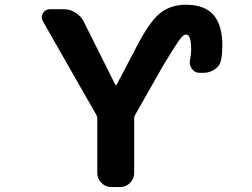

<svg xmlns="http://www.w3.org/2000/svg" viewBox="-20 -793 1040 793"><path d="M532.2 -577.1Q591.8 -696.3 636.7 -734.9Q681.6 -773.4 748 -773.4Q825.2 -773.4 861.8 -731.4Q898.4 -689.5 898.4 -602.5Q898.4 -574.2 893.6 -547.9Q889.6 -522.5 868.2 -507.3Q846.7 -492.2 820.3 -492.2H803.7Q784.2 -492.2 772.5 -508.8Q763.7 -521.5 763.7 -535.2Q763.7 -541 764.6 -545.9Q769.5 -567.4 769.5 -588.9Q769.5 -650.4 749 -650.4Q748 -650.4 748 -650.4Q738.3 -650.4 724.1 -632.3Q710 -614.3 656.2 -526.4L538.1 -318.4Q534.2 -311.5 534.2 -304.7V-78.1Q534.2 -54.7 517.1 -37.6Q500 -20.5 476.6 -20.5H439.5Q416 -20.5 398.9 -37.6Q381.8 -54.7 381.8 -78.1V-304.7Q381.8 -311.5 377.9 -318.4L157.2 -705.1Q152.3 -712.9 152.3 -721.2Q152.3 -729.5 157.2 -738.3Q167 -754.9 186.5 -754.9H243.2Q269.5 -754.9 292 -740.7Q314.5 -726.6 326.2 -703.1L456.1 -443.4Q457 -441.4 459 -441.4Q460.9 -441.4 461.9 -443.4Z"/></svg>

Font: Gen Jyuu Gothic Monospace Bold
Style: Bold
Weight: 700
Designer: [Source Han Sans]
Ryoko NISHIZUKA  (kana & ideographs); Paul D. Hunt (Latin, Greek & Cyrillic); Wenlong ZHANG  (bopomofo
Version: Version 1.002.20150607